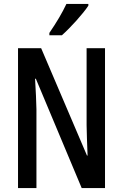

<svg xmlns="http://www.w3.org/2000/svg" viewBox="-20 -960 627 980"><path d="M431 -931V-940H319C298 -895 269 -846 232 -792V-780H296C339 -818 405 -891 431 -931ZM516 0V-714H422V-321C423 -279 424 -235 427 -166H424L190 -714H72V0H166V-402C165 -445 163 -492 159 -558H163L397 0Z"/></svg>

Font: Noto Sans Gujarati ExtraCondensed Medium
Style: Regular
Weight: 500
Width: 2
Designer: Jelle Bosma - Monotype Design Team, Universal Thirst
Foundry: Monotype Imaging Inc.
Version: Version 2.106